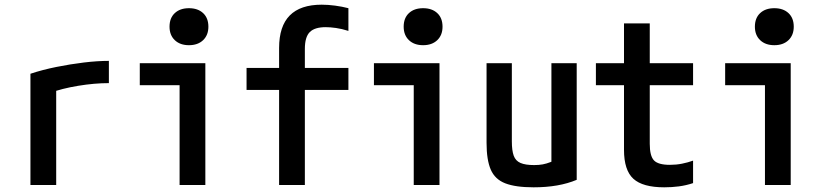

<svg xmlns="http://www.w3.org/2000/svg" viewBox="-20 -790 3540 820"><path d="M110 -475Q161 -492 220.5 -504Q280 -516 338 -523Q396 -530 445 -530V-435Q383 -435 313.5 -423.5Q244 -412 193 -393L220 -444V0H110Z M747 0V-426H577V-520H857V0ZM787 -597Q749 -597 726.5 -618.5Q704 -640 704 -676Q704 -713 726.5 -734Q749 -755 787 -755Q825 -755 847.5 -734Q870 -713 870 -676Q870 -640 847.5 -618.5Q825 -597 787 -597Z M1172 0V-406H1033V-500H1172V-585Q1172 -678 1217.5 -724Q1263 -770 1354 -770Q1381 -770 1411 -766Q1441 -762 1468 -755V-658Q1440 -667 1415 -670.5Q1390 -674 1371 -674Q1324 -674 1303 -653Q1282 -632 1282 -581V-500H1468V-406H1282V0Z M1747 0V-426H1577V-520H1857V0ZM1787 -597Q1749 -597 1726.5 -618.5Q1704 -640 1704 -676Q1704 -713 1726.5 -734Q1749 -755 1787 -755Q1825 -755 1847.5 -734Q1870 -713 1870 -676Q1870 -640 1847.5 -618.5Q1825 -597 1787 -597Z M2259 10Q2182 10 2138 -7Q2094 -24 2076 -65.5Q2058 -107 2058 -180V-520H2166V-186Q2166 -147 2174 -125Q2182 -103 2203 -94Q2224 -85 2261 -85Q2282 -85 2298 -88Q2314 -91 2332 -98Q2350 -105 2375 -118L2335 -50V-520H2443V-22Q2367 10 2259 10Z M2817 10Q2725 10 2685 -26.5Q2645 -63 2645 -150V-426H2525V-520H2645V-690H2755V-520H2940V-426H2755V-176Q2755 -124 2773 -105Q2791 -86 2841 -86Q2868 -86 2893 -91Q2918 -96 2940 -104V-8Q2910 2 2879.5 6Q2849 10 2817 10Z M3247 0V-426H3077V-520H3357V0ZM3287 -597Q3249 -597 3226.5 -618.5Q3204 -640 3204 -676Q3204 -713 3226.5 -734Q3249 -755 3287 -755Q3325 -755 3347.5 -734Q3370 -713 3370 -676Q3370 -640 3347.5 -618.5Q3325 -597 3287 -597Z"/></svg>

Font: M PLUS 1 Code Medium
Style: Regular
Weight: 500
Designer: Coji Morishita
Foundry: UNDERFOREST DESIGN
Version: Version 1.002